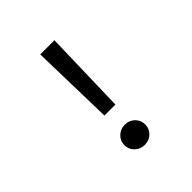

<svg xmlns="http://www.w3.org/2000/svg" viewBox="-189 -838 977 977"><g transform="rotate(-45 300.0 -349.0)"><path d="M260 -249 249 -700H351L339 -249ZM300 2Q269 2 247 -19Q225 -40 225 -71Q225 -101 247 -122Q269 -143 300 -143Q332 -143 353.5 -122Q375 -101 375 -71Q375 -40 353.5 -19Q332 2 300 2Z"/></g></svg>

Font: DM Mono
Style: Regular
Weight: 400
Designer: Colophon Foundry
Foundry: Colophon Foundry
Version: Version 1.000; ttfautohint (v1.8.2.53-6de2)